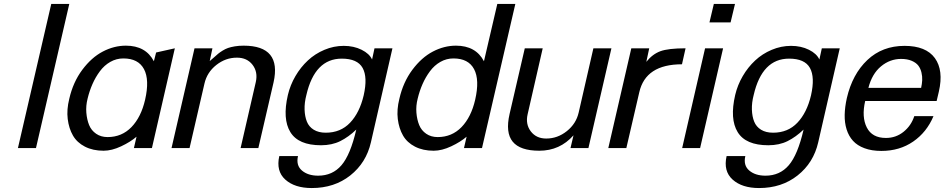

<svg xmlns="http://www.w3.org/2000/svg" viewBox="-20 -742 4733 962"><path d="M160.2 0H69.8L236.8 -722.2H327.1Z M418.9 -248Q409.7 -211.9 412.6 -177.2Q415.5 -142.6 426.5 -115.5Q437.5 -88.4 461.7 -71.8Q485.8 -55.2 519 -55.2Q590.3 -55.2 638.7 -105.2Q687 -155.3 707 -242.2Q730 -342.3 701.4 -395.8Q672.9 -449.2 598.1 -449.2Q563 -449.2 532.7 -431.9Q502.4 -414.6 480.5 -385Q458.5 -355.5 443.4 -321Q428.2 -286.6 418.9 -248ZM741.2 0H650.9L664.1 -57.1Q634.3 -31.2 587.2 -9Q540 13.2 499 13.2Q445.3 13.2 405.5 -7.3Q365.7 -27.8 345.5 -63Q325.2 -98.1 319.3 -145.5Q313.5 -192.9 327.1 -247.1Q346.2 -330.6 392.3 -392.3Q438.5 -454.1 494.9 -483.6Q551.3 -513.2 610.8 -513.2Q710 -513.2 751 -435.1L762.2 -479L856 -500Z M1167.5 -453.1H1166.5Q1110.4 -453.1 1063.7 -416.3Q1017.1 -379.4 1004.4 -323.2L929.7 0H839.4L954.6 -500H1044.4L1030.8 -436Q1038.6 -442.4 1052 -454.3Q1065.4 -466.3 1073.2 -472.9Q1081.1 -479.5 1095.2 -488.3Q1109.4 -497.1 1122.8 -501.7Q1136.2 -506.3 1156.5 -509.8Q1176.8 -513.2 1200.7 -513.2Q1392.1 -513.2 1350.6 -329.1L1274.4 0H1185.5L1261.7 -331.1Q1272.9 -381.3 1245.4 -417.2Q1217.8 -453.1 1167.5 -453.1Z M1515.1 -266.1Q1504.9 -227.1 1506.1 -192.6Q1507.3 -158.2 1517.6 -132.6Q1527.8 -106.9 1552 -92Q1576.2 -77.1 1612.3 -77.1Q1686.5 -77.1 1734.1 -127.2Q1781.7 -177.2 1802.2 -264.2Q1822.8 -355 1796.9 -401.6Q1771 -448.2 1692.4 -448.2Q1557.1 -448.2 1515.1 -266.1ZM1422.4 -266.1Q1434.1 -315.9 1460.2 -360.6Q1486.3 -405.3 1522.5 -439Q1558.6 -472.7 1605.5 -492.4Q1652.3 -512.2 1702.1 -512.2Q1752.4 -512.2 1791.7 -492.7Q1831.1 -473.1 1844.2 -443.8L1856.4 -500H1946.3L1838.4 -28.8Q1814.9 73.7 1735.1 137Q1655.3 200.2 1542 200.2Q1456.5 200.2 1409.4 157.7Q1362.3 115.2 1379.4 40H1473.1Q1462.4 86.4 1492.7 112.3Q1522.9 138.2 1574.2 138.2Q1646 138.2 1690.9 85.9Q1735.8 33.7 1765.1 -92.8Q1726.6 -55.7 1684.8 -34.9Q1643.1 -14.2 1588.4 -14.2Q1475.1 -14.2 1434.8 -80.1Q1394.5 -146 1422.4 -266.1Z M2072.8 -248Q2063.5 -211.9 2066.4 -177.2Q2069.3 -142.6 2080.3 -115.5Q2091.3 -88.4 2115.5 -71.8Q2139.6 -55.2 2172.9 -55.2Q2244.1 -55.2 2292.5 -105.2Q2340.8 -155.3 2360.8 -242.2Q2383.8 -342.3 2355.2 -395.8Q2326.7 -449.2 2252 -449.2Q2216.8 -449.2 2186.5 -431.9Q2156.2 -414.6 2134.3 -385Q2112.3 -355.5 2097.2 -321Q2082 -286.6 2072.8 -248ZM2395 0H2304.7L2317.9 -57.1Q2288.1 -31.2 2241 -9Q2193.8 13.2 2152.8 13.2Q2099.1 13.2 2059.3 -7.3Q2019.5 -27.8 1999.3 -63Q1979 -98.1 1973.1 -145.5Q1967.3 -192.9 1981 -247.1Q2000 -330.6 2046.1 -392.3Q2092.3 -454.1 2148.7 -483.6Q2205.1 -513.2 2264.6 -513.2Q2363.8 -513.2 2404.8 -435.1L2471.7 -722.2H2562Z M2716.3 -47.9H2717.3Q2773.4 -47.9 2820.1 -85Q2866.7 -122.1 2879.4 -178.2L2953.1 -500H3043.5L2928.2 0H2838.4L2853.5 -64Q2785.2 13.2 2682.1 13.2Q2585.9 13.2 2548.8 -32.2Q2511.7 -77.6 2533.2 -170.9L2609.4 -500H2699.2L2623.5 -168.9Q2612.3 -119.6 2639.6 -83.7Q2667 -47.9 2716.3 -47.9Z M3397 -419.9Q3214.8 -419.9 3183.1 -279.8L3118.2 0H3027.8L3143.1 -500H3232.9L3218.3 -432.1Q3249 -470.7 3288.8 -485.4Q3328.6 -500 3415 -500Z M3487.8 0H3397.9L3512.7 -500H3603ZM3640.6 -629.9H3534.7L3556.6 -722.2H3662.6Z M3756.3 -266.1Q3746.1 -227.1 3747.3 -192.6Q3748.5 -158.2 3758.8 -132.6Q3769 -106.9 3793.2 -92Q3817.4 -77.1 3853.5 -77.1Q3927.7 -77.1 3975.3 -127.2Q4022.9 -177.2 4043.5 -264.2Q4064 -355 4038.1 -401.6Q4012.2 -448.2 3933.6 -448.2Q3798.3 -448.2 3756.3 -266.1ZM3663.6 -266.1Q3675.3 -315.9 3701.4 -360.6Q3727.5 -405.3 3763.7 -439Q3799.8 -472.7 3846.7 -492.4Q3893.6 -512.2 3943.4 -512.2Q3993.7 -512.2 4033 -492.7Q4072.3 -473.1 4085.4 -443.8L4097.7 -500H4187.5L4079.6 -28.8Q4056.2 73.7 3976.3 137Q3896.5 200.2 3783.2 200.2Q3697.8 200.2 3650.6 157.7Q3603.5 115.2 3620.6 40H3714.4Q3703.6 86.4 3733.9 112.3Q3764.2 138.2 3815.4 138.2Q3887.2 138.2 3932.1 85.9Q3977.1 33.7 4006.3 -92.8Q3967.8 -55.7 3926 -34.9Q3884.3 -14.2 3829.6 -14.2Q3716.3 -14.2 3676 -80.1Q3635.7 -146 3663.6 -266.1Z M4314.9 -235.8Q4296.4 -155.8 4323 -103.3Q4349.6 -50.8 4418.9 -50.8Q4468.8 -50.8 4507.1 -81.5Q4545.4 -112.3 4561 -160.2H4657.2Q4623.5 -79.6 4555.4 -32.7Q4487.3 14.2 4396 14.2Q4347.7 14.2 4311.5 0.7Q4275.4 -12.7 4253.9 -36.4Q4232.4 -60.1 4221.9 -93.5Q4211.4 -127 4212.2 -166.3Q4212.9 -205.6 4223.1 -251Q4251 -370.6 4325.9 -441.4Q4400.9 -512.2 4512.2 -512.2Q4619.6 -512.2 4664.1 -450.9Q4708.5 -389.6 4684.1 -283.2L4672.9 -235.8ZM4595.2 -301.8Q4599.6 -321.3 4600.6 -340.1Q4601.6 -358.9 4596.9 -378.7Q4592.3 -398.4 4581.3 -413.1Q4570.3 -427.7 4548.1 -437.3Q4525.9 -446.8 4495.1 -446.8Q4439 -446.8 4394 -409.4Q4349.1 -372.1 4331.1 -301.8Z"/></svg>

Font: Perun
Style: Italic
Weight: 400
Italic angle: -12°
Foundry: Stefan Peev, Context Ltd
Version: Version 001.000